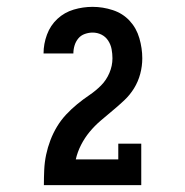

<svg xmlns="http://www.w3.org/2000/svg" viewBox="-20 -863 540 560"><path d="M108 -323V-324Q108 -346 109 -368Q110 -390 114.5 -411.5Q119 -433 127 -454Q135 -475 146.5 -494Q158 -513 173 -529Q188 -545 205 -559Q222 -573 240.5 -585.5Q259 -598 274.5 -613.5Q290 -629 299 -650Q308 -671 308 -693Q308 -706 305.5 -719.5Q303 -733 295.5 -744.5Q288 -756 276 -762Q264 -768 250 -768Q239 -768 227.5 -764Q216 -760 208.5 -751Q201 -742 197.5 -730.5Q194 -719 194 -707Q194 -707 194 -707Q194 -707 194 -707H107Q107 -707 107 -707Q107 -707 107 -707Q107 -735 117 -762Q127 -789 147.5 -808Q168 -827 195 -835Q222 -843 250 -843Q280 -843 309 -833.5Q338 -824 358 -802.5Q378 -781 386.5 -751.5Q395 -722 395 -693Q395 -670 389 -647.5Q383 -625 371 -605.5Q359 -586 342.5 -570.5Q326 -555 308.5 -540.5Q291 -526 273.5 -511Q256 -496 241.5 -478.5Q227 -461 216.5 -440.5Q206 -420 201 -398H325V-444H392V-323Z"/></svg>

Font: Iosevka Gothic
Style: Bold
Weight: 700
Monospace: yes
Designer: Belleve Invis
Foundry: Belleve Invis
Version: Version 15.5.1; ttfautohint (v1.8.4)